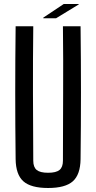

<svg xmlns="http://www.w3.org/2000/svg" viewBox="-20 -931 480 958"><path d="M220 7Q134 7 96.5 -26.5Q59 -60 58 -137Q56 -304 56 -468.5Q56 -633 58 -800H146Q144 -633 144.5 -464.5Q145 -296 146 -129Q146 -97 163 -83Q180 -69 220 -69Q260 -69 277 -83Q294 -97 294 -129Q294 -296 295 -464.5Q296 -633 294 -800H382Q384 -633 384 -468.5Q384 -304 382 -137Q381 -60 343.5 -26.5Q306 7 220 7ZM196 -840V-843L298 -911H373V-909L260 -840Z"/></svg>

Font: Big Shoulders Text Medium
Style: Regular
Weight: 500
Designer: Patric King
Foundry: XO Type Co
Version: Version 1.000; ttfautohint (v1.8.2)